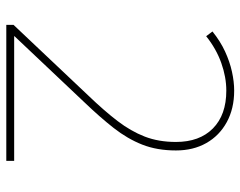

<svg xmlns="http://www.w3.org/2000/svg" viewBox="-97 -667 764 610"><g transform="rotate(90 285.0 -362.0)"><path d="M491 0H59V-23L283 -260Q332 -311 364.5 -353.5Q397 -396 414 -440Q431 -484 431 -539Q431 -614 388 -656.5Q345 -699 268 -699Q225 -699 180 -683Q135 -667 95 -635L80 -655Q111 -680 143.5 -695Q176 -710 208 -717Q240 -724 268 -724Q325 -724 368 -700.5Q411 -677 434.5 -635.5Q458 -594 458 -539Q458 -479 439.5 -432Q421 -385 386.5 -341Q352 -297 303 -246L95 -26V-25H491Z"/></g></svg>

Font: Noto Sans Hebrew Thin Thin
Style: Regular
Weight: 250
Version: Version 3.001